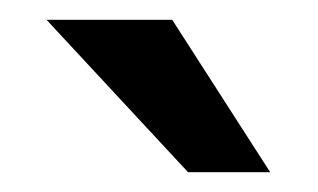

<svg xmlns="http://www.w3.org/2000/svg" viewBox="-20 -753 321 194"><path d="M154 -733 253 -579H170L27 -733Z"/></svg>

Font: Rosario Light Medium
Style: Regular
Weight: 500
Version: Version 1.101; ttfautohint (v1.8.1.43-b0c9)